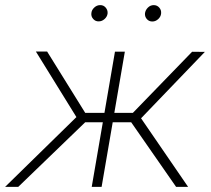

<svg xmlns="http://www.w3.org/2000/svg" viewBox="-59 -730 824 750"><path d="M252 -252.4 81.1 -528.8H125L273.9 -289.1H366.2L359.4 -252.4ZM275.9 -254.4 12.2 0H-39.1L256.3 -289.1ZM428.7 -528.3 337.9 0H299.3L390.1 -528.3ZM741.2 -527.3 477.1 -252.4H367.2L371.1 -289.1H460L691.4 -527.8ZM628.9 0 449.7 -257.8 477.5 -289.1 675.8 0ZM297.9 -678.2Q298.8 -690.9 309.1 -700.4Q319.3 -710 332 -710Q345.2 -710.4 353.8 -700.4Q362.3 -690.4 361.3 -677.7Q359.9 -665 349.6 -655.8Q339.4 -646.5 326.7 -646.5Q314 -646 305.2 -655.8Q296.4 -665.5 297.9 -678.2ZM507.3 -677.7Q508.8 -690.4 518.6 -700.2Q528.3 -710 541.5 -710Q554.7 -710 563.2 -700.2Q571.8 -690.4 570.3 -677.2Q569.3 -665 559.1 -655.5Q548.8 -646 536.1 -646Q522.9 -646 514.6 -655.5Q506.3 -665 507.3 -677.7Z"/></svg>

Font: Roboto ExtraLight
Style: Italic
Weight: 250
Designer: Christian Robertson
Foundry: Google
Version: Version 3.009; 2024